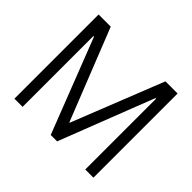

<svg xmlns="http://www.w3.org/2000/svg" viewBox="-156 -915 1129 1129"><g transform="rotate(45 408.5 -350.0)"><path d="M80 -700H181L407 -130H410L636 -700H737V0H669V-589H664L435 0H382L153 -589H148V0H80Z"/></g></svg>

Font: Be Vietnam Light
Style: Regular
Weight: 300
Designer: Gabriel Lam
Foundry: TypeRant
Version: Version 4.000